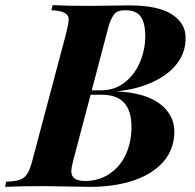

<svg xmlns="http://www.w3.org/2000/svg" viewBox="-62 -728 761 748"><path d="M450.2 -233.9Q450.2 -358.9 335 -358.9H291L224.1 -106Q215.8 -74.7 215.8 -60.5Q215.8 -22.9 269.5 -22.9Q323.2 -22.9 365.2 -51.3Q407.2 -79.6 428.7 -127.4Q450.2 -175.3 450.2 -233.9ZM426.8 -688Q406.2 -688 394.5 -682.1Q373.5 -671.4 358.9 -617.2L295.4 -376H330.1Q383.8 -376 423.1 -406.2Q462.4 -436.5 483.2 -485.8Q503.9 -535.2 503.9 -586.7Q503.9 -638.2 486.3 -663.1Q468.8 -688 426.8 -688ZM205.6 -653.3Q205.6 -686 138.2 -688L143.1 -708Q195.8 -705.1 294.9 -705.1L440.9 -707Q553.2 -707 607.2 -672.4Q661.1 -637.7 661.1 -580.6Q661.1 -523.4 627.4 -480Q593.8 -436.5 532.7 -408.2Q471.7 -379.9 392.1 -372.1Q537.6 -365.2 591.8 -292.5Q617.2 -258.3 617.2 -215.8Q617.2 -147.5 575 -98.6Q532.7 -49.8 458.3 -24.9Q383.8 0 288.1 0L112.8 -2.9Q12.2 -2.9 -42 0L-38.1 -20Q-2 -21.5 15.9 -27.8Q33.7 -34.2 44.4 -51.3Q55.2 -68.4 64.9 -106L196.8 -602.1Q205.6 -637.2 205.6 -653.3Z"/></svg>

Font: PlayfairDisplay-BoldItalic
Style: Bold Italic
Weight: 700
Italic angle: -14.9847°
Designer: Claus Eggers Sørensen
Foundry: Claus Eggers Sørensen
Version: Version 1.002;PS 001.002;hotconv 1.0.70;makeotf.lib2.5.58329